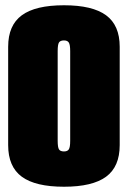

<svg xmlns="http://www.w3.org/2000/svg" viewBox="-20 -701 488 729"><path d="M223 8Q331 8 382.8 -30Q434.5 -68 434.5 -150V-523.5Q434.5 -605 382.8 -643Q331 -681 223 -681Q114.5 -681 62.8 -643Q11 -605 11 -523.5V-150Q11 -68 62.8 -30Q114.5 8 223 8ZM223 -126Q209 -126 204 -133.8Q199 -141.5 199 -166.5V-507Q199 -532 204 -539.8Q209 -547.5 223 -547.5Q236 -547.5 241.2 -539.5Q246.5 -531.5 246.5 -507V-166.5Q246.5 -141.5 241.2 -133.8Q236 -126 223 -126Z"/></svg>

Font: Anybody ExtraCondensed Black
Style: Regular
Weight: 900
Width: 2
Version: Version 1.113;gftools[0.9.25]